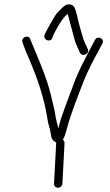

<svg xmlns="http://www.w3.org/2000/svg" viewBox="-20 -835 515 895"><path d="M224.6 -660C233.2 -685.6 259.5 -729.1 273.1 -747C276.6 -751.5 287.3 -764.8 295.4 -770C296.5 -766.7 297.6 -762.7 298.7 -758C308.8 -722 320.8 -674.7 330.5 -640C336.2 -624.4 342 -613.3 348.4 -599L352.9 -589C364.4 -566.8 400.2 -585 388.8 -607L384.3 -617C378.4 -628.8 373 -640.3 368.3 -654C357.9 -687.3 345 -733.7 337.4 -770C330.9 -791.5 328.8 -807.6 310.6 -813.5C290.2 -820.1 275.4 -804.1 263.5 -792C246.7 -776 239.9 -768.3 229.3 -749C220.6 -734.5 192.2 -686 187.2 -671C180.1 -647.6 216.9 -634.7 224.6 -660ZM270.9 21 280.8 -167C281.1 -174.3 278.4 -180 272.6 -184C274 -185.3 275.1 -187 275.9 -189C281.1 -198.3 287 -216 293.7 -242C313.9 -317.2 343.2 -384.1 368.8 -454C389.3 -504.5 411 -545.6 437.1 -594L457.1 -632C470 -655.3 433.7 -671.2 423 -649L402 -610C376.4 -561.4 353.7 -518.4 332.5 -467C315.8 -420.3 294.8 -369.8 279 -324C269.1 -297 258.3 -266.4 252.4 -236C249 -247.8 242.6 -272.7 240 -286C234 -326.4 229.7 -340.4 219.1 -384C197.5 -476.8 159.8 -557.6 126.5 -639L121.2 -652C113.1 -676.9 75.1 -660 85.4 -637L89.7 -624C99.3 -598.5 101.7 -591.6 114.5 -563C150.6 -478.3 186.3 -381.7 201.6 -278C204.4 -256.4 213.4 -235.9 216.2 -214C219 -189.6 223.6 -180.4 242 -171L231.9 21C231.3 31.6 239.3 40 249.9 40C260.5 40 270.3 31.6 270.9 21Z"/></svg>

Font: Just Breathe
Style: Obl1
Weight: 400
Foundry: Cannot Into Space Fonts
Version: Version 0.72